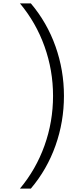

<svg xmlns="http://www.w3.org/2000/svg" viewBox="-20 -898 495 1133"><path d="M97.7 214.8Q192.4 101.6 242.7 -39.1Q293 -179.7 293 -332Q293 -483.4 242.7 -624Q192.4 -764.6 97.7 -877.9H162.1Q257.8 -764.6 307.6 -624Q357.4 -483.4 357.4 -332Q357.4 -179.7 307.6 -39.1Q257.8 101.6 162.1 214.8Z"/></svg>

Font: Lohit Marathi
Style: Regular
Weight: 400
Version: 2.94.2